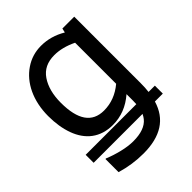

<svg xmlns="http://www.w3.org/2000/svg" viewBox="-218 -672 990 990"><g transform="rotate(-45 276.5 -177.5)"><path d="M528.8 0H482.9C485.4 -18.1 486.3 -38.6 486.3 -62V-545.4H399.9L394.5 -522C351.1 -547.9 306.2 -560.5 258.8 -560.5C216.3 -560.5 177.7 -548.8 143.1 -525.4C72.8 -478.5 28.8 -389.6 28.8 -277.8C28.8 -226.1 36.1 -180.2 50.8 -139.6C80.1 -59.1 140.6 -9.3 232.4 -9.3C292.5 -9.3 346.2 -30.3 394.5 -72.3V-24.4C394.5 -19 394 -11.2 393.6 0H24.4V58.1H380.9C376.5 67.4 371.6 75.2 366.2 82C343.3 110.4 303.7 124.5 248 124.5C224.1 124.5 197.3 121.1 167.5 113.8C137.2 106.4 109.9 97.7 85.9 87.4H81.1V183.1C133.3 198.7 186.5 206.5 240.7 206.5C365.2 206.5 441.9 157.2 471.2 58.1H528.8ZM394.5 -147.9C352.1 -112.3 304.7 -94.2 252.9 -94.2C166.5 -94.2 123.5 -156.2 123.5 -279.8C123.5 -338.9 136.2 -386.7 161.1 -423.3C186 -460 223.1 -478 273.4 -478C312 -478 352.1 -467.8 394.5 -447.3Z"/></g></svg>

Font: SG Kara SemiBold
Style: Regular
Weight: 400
Designer: Damoon Khanjanzadeh
Version: Version 1.000